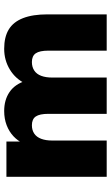

<svg xmlns="http://www.w3.org/2000/svg" viewBox="179 -722 543 942"><g transform="rotate(-90 451.0 -251.5)"><path d="M54 0V-492H227V-406H216Q230 -436 253 -457.5Q276 -479 307.5 -491Q339 -503 377 -503Q431 -503 469.5 -477Q508 -451 525 -398H511Q534 -447 580 -475Q626 -503 682 -503Q740 -503 777 -480.5Q814 -458 832.5 -410.5Q851 -363 851 -291V0H673V-286Q673 -329 660 -348Q647 -367 617 -367Q593 -367 575.5 -355.5Q558 -344 549.5 -321.5Q541 -299 541 -267V0H363V-286Q363 -329 350 -348Q337 -367 307 -367Q283 -367 266 -355.5Q249 -344 240.5 -321.5Q232 -299 232 -267V0Z"/></g></svg>

Font: Nunito Sans 12pt ExtraLight 12pt Black
Style: Regular
Weight: 900
Version: Version 3.101;gftools[0.9.27]